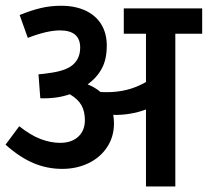

<svg xmlns="http://www.w3.org/2000/svg" viewBox="-21 -658 733 677"><path d="M691.9 -539.1H597.2V-0.5H493.7V-272Q466.3 -261.7 436 -256.8Q405.8 -252 378.4 -252.9Q380.9 -237.3 380.9 -223.1Q380.9 -175.8 356.7 -139.2Q332.5 -102.5 290.8 -82.5Q249 -62.5 198.7 -62.5Q145 -62.5 96.7 -83Q48.3 -103.5 -1.5 -147.9L46.9 -212.9Q87.4 -180.7 122.8 -167.5Q158.2 -154.3 190.9 -154.3Q231.4 -154.3 254.9 -176Q278.3 -197.8 278.3 -233.9Q278.3 -265.6 266.1 -287.1Q253.9 -308.6 225.1 -325.7Q179.2 -309.6 121.1 -311.5L114.7 -396Q130.9 -397 148.4 -399.9Q210.4 -407.2 236.1 -429.7Q261.7 -452.1 261.7 -490.2Q261.7 -550.8 190.4 -550.8Q145 -550.8 77.1 -524.4L48.3 -605Q88.9 -621.6 122.8 -629.6Q156.7 -637.7 194.8 -637.7Q243.2 -637.7 279.5 -621.1Q315.9 -604.5 335.7 -572.8Q355.5 -541 355.5 -497.1Q355.5 -449.7 338.6 -417.5Q321.8 -385.3 288.1 -360.4Q313.5 -350.6 333.5 -333.5Q340.8 -333 355.5 -333Q392.1 -333 425.5 -341.1Q459 -349.1 493.7 -368.7V-539.1H415.5V-628.4H691.9Z"/></svg>

Font: Varta
Style: Bold
Weight: 700
Designer: Joana Correia, Viktoriya Grabowska, Eben Sorkin
Foundry: Sorkin Type
Version: Version 1.002; ttfautohint (v1.3) -l 8 -r 24 -G 200 -x 12 -H